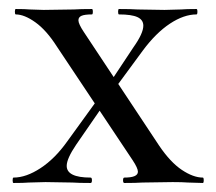

<svg xmlns="http://www.w3.org/2000/svg" viewBox="-20 -406 479 426"><path d="M256 -12Q286 -12 286 -25Q286 -33 274 -51L106 -303Q83 -339 58.5 -356.5Q34 -374 15 -374Q13 -374 13 -380Q13 -386 15 -386Q36 -386 46 -385L77 -384L144 -385Q158 -386 184 -386Q186 -386 186 -380Q186 -374 184 -374Q168 -374 161 -371Q154 -368 154 -361Q154 -353 166 -335L333 -83Q358 -46 383.5 -29Q409 -12 430 -12Q432 -12 432 -6Q432 0 430 0L397 -1Q385 -2 363 -2L296 -1Q282 0 256 0Q253 0 253 -6Q253 -12 256 -12ZM10 -12Q38 -12 70 -33Q102 -54 129 -92L205 -197L218 -185L149 -85Q128 -54 128 -38Q128 -12 181 -12Q184 -12 184 -6Q184 0 181 0Q154 0 141 -1L81 -2L44 -1Q33 0 10 0Q8 0 8 -6Q8 -12 10 -12ZM211 -203 276 -301Q298 -332 298 -349Q298 -362 285 -368Q272 -374 244 -374Q242 -374 242 -380Q242 -386 244 -386Q271 -386 285 -385L345 -384L382 -385Q393 -386 416 -386Q418 -386 418 -380Q418 -374 416 -374Q388 -374 357 -353.5Q326 -333 297 -294L222 -192Z"/></svg>

Font: Cormorant Infant Medium
Style: Regular
Weight: 500
Designer: Christian Thalmann (Catharsis Fonts)
Foundry: Catharsis Fonts
Version: Version 4.000